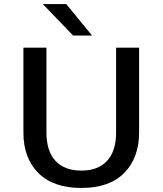

<svg xmlns="http://www.w3.org/2000/svg" viewBox="-20 -916 805 951"><path d="M342 -740 192 -896H308L436 -740ZM96 -259V-680H210V-260Q210 -168 254.5 -119.5Q299 -71 383 -71Q466 -71 510.5 -119.5Q555 -168 555 -260V-680H669V-261Q669 -134 595.5 -59.5Q522 15 383 15Q244 15 170 -59Q96 -133 96 -259Z"/></svg>

Font: Martel Sans DemiBold
Style: Regular
Weight: 600
Designer: Dan Reynolds and Mathieu Réguer
Foundry: Dan Reynolds and Mathieu Réguer
Version: Version 1.001;PS 001.001;hotconv 1.0.70;makeotf.lib2.5.58329